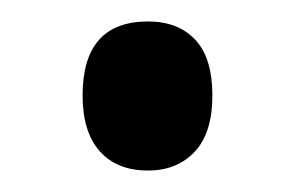

<svg xmlns="http://www.w3.org/2000/svg" viewBox="-20 -441 275 179"><path d="M57 -352Q57 -421 118 -421Q146 -421 162 -404Q178 -387 178 -352Q178 -317 161.5 -299.5Q145 -282 118 -282Q89 -282 73 -300Q57 -318 57 -352Z"/></svg>

Font: Noto Sans ExtraCondensed Medium
Style: Regular
Weight: 500
Width: 2
Designer: Monotype Design Team
Foundry: Monotype Imaging Inc.
Version: Version 2.013; ttfautohint (v1.8.4.7-5d5b)